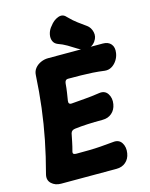

<svg xmlns="http://www.w3.org/2000/svg" viewBox="-132 -976 837 1074"><g transform="rotate(-15 286.5 -439.0)"><path d="M571.4 -611Q568.2 -589.4 556 -570.5Q543.8 -551.6 525.7 -540.7Q507.6 -529.8 486 -532Q449.2 -537 416.3 -539Q383.4 -541 349.5 -541.5Q315.6 -542 275.6 -542Q265.6 -542 260.7 -536.1Q255.8 -530.2 255 -519.6Q253 -493.4 249.2 -468.6Q245.4 -443.8 242 -423Q240.4 -411.2 245.3 -406.6Q250.2 -402 258.4 -403Q300 -406.8 337.8 -409.6Q375.6 -412.4 421.2 -419.4Q455.6 -424.8 472.2 -399.1Q488.8 -373.4 482.8 -339Q477.4 -307.4 455.7 -288.7Q434 -270 402.4 -270Q354.4 -270 314.9 -268.1Q275.4 -266.2 241.6 -262Q231.4 -261 224.6 -256.3Q217.8 -251.6 215.2 -242Q210.6 -219.6 205.6 -194.7Q200.6 -169.8 193 -142Q190.8 -132 195.9 -128.5Q201 -125 211 -125Q253 -125 286 -125.5Q319 -126 352.5 -128.5Q386 -131 427.4 -135Q461.2 -138.8 476.9 -113.6Q492.6 -88.4 486.8 -54Q481.8 -22.4 460.2 -3.7Q438.6 15 407 15H85Q52.2 15 30.7 -4.9Q9.2 -24.8 17.4 -57.6Q43.4 -155 61.1 -244.3Q78.8 -333.6 89.8 -422.8Q100.8 -512 106.2 -609.4Q107.4 -631.4 120.7 -647.7Q134 -664 154.5 -673Q175 -682 196.6 -682H513.6Q545.2 -682 561 -662.8Q576.8 -643.6 571.4 -611ZM454.6 -799.2Q474.6 -784.6 481.1 -757Q487.6 -729.4 470.4 -705.6L469.4 -703.6Q451 -678.6 423 -676.8Q395 -675 371.4 -690.2Q345.2 -707.2 320.2 -721.8Q295.2 -736.4 269.4 -745.2Q250.4 -752.8 243.5 -769.6Q236.6 -786.4 240.5 -806.6Q244.4 -826.8 256.4 -843.6L263 -851.6Q283.2 -879.4 310.8 -889.6Q338.4 -899.8 356.8 -878.6Q387 -848 407.8 -833.2Q428.6 -818.4 454.6 -799.2Z"/></g></svg>

Font: Winky Sans
Style: Italic
Weight: 400
Italic angle: -8.97852°
Designer: Simon Atzbach
Foundry: typofactur
Version: Version 1.205